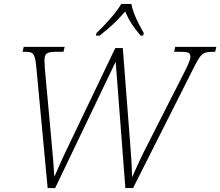

<svg xmlns="http://www.w3.org/2000/svg" viewBox="-20 -951 1114 971"><path d="M164 -608Q161 -645 155 -662.5Q149 -680 138.5 -684.5Q128 -689 110 -689H94L100 -714H307L301 -689H262Q228 -689 216.5 -680.5Q205 -672 205 -647Q205 -636 206 -622Q207 -608 207 -602L240 -241Q244 -197 248.5 -145Q253 -93 255 -57Q271 -94 291.5 -139.5Q312 -185 337 -236L563 -708H601L637 -242Q641 -197 644 -147Q647 -97 648 -55Q664 -91 685 -136Q706 -181 732 -231L918 -597Q928 -617 935.5 -635.5Q943 -654 943 -664Q943 -680 932.5 -684.5Q922 -689 891 -689H861L866 -714H1074L1068 -689H1059Q1034 -689 1019.5 -685Q1005 -681 992.5 -665Q980 -649 961 -611L653 0H614L565 -639L259 0H221ZM468 -784Q488 -803 512.5 -829Q537 -855 559 -882Q581 -909 593 -931H645Q648 -909 658.5 -882Q669 -855 682.5 -829Q696 -803 707 -784L704 -771H691Q663 -804 645.5 -831Q628 -858 613 -893Q583 -858 554.5 -831Q526 -804 484 -771H465Z"/></svg>

Font: Noto Serif ExtraLight
Style: Italic
Weight: 200
Italic angle: -12°
Designer: Monotype Design Team
Foundry: Monotype Imaging Inc.
Version: Version 2.014; ttfautohint (v1.8.4.7-5d5b)